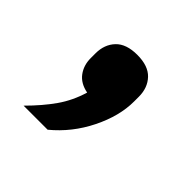

<svg xmlns="http://www.w3.org/2000/svg" viewBox="-84 -229 457 457"><g transform="rotate(45 145.0 -0.5)"><path d="M145 -139Q182 -139 200 -120Q218 -101 218 -71V-55Q218 -6 191.5 47.5Q165 101 120 138H39Q71 106 92 76Q113 46 124 9Q98 4 85 -13.5Q72 -31 72 -55V-71Q72 -101 90 -120Q108 -139 145 -139Z"/></g></svg>

Font: IBM Plex Sans Thai Medm
Style: Regular
Weight: 500
Designer: Mike Abbink, Paul van der Laan, Pieter van Rosmalen, Ben Mitchell, Mark Frömberg
Foundry: Bold Monday
Version: Version 1.2